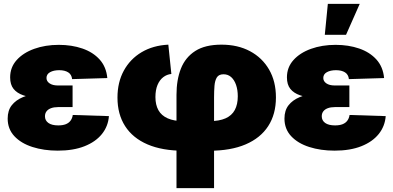

<svg xmlns="http://www.w3.org/2000/svg" viewBox="-20 -764 2024 988"><path d="M277.3 11.2Q205.6 11.2 147 -7.6Q88.4 -26.4 54 -63.2Q19.5 -100.1 19.5 -153.8Q19.5 -195.8 40.5 -222.4Q61.5 -249 97.2 -263.9Q132.8 -278.8 177 -284.4Q221.2 -290 267.6 -290H353.5V-212.9H278.3Q257.8 -212.9 242.7 -207.3Q227.5 -201.7 219.5 -191.2Q211.4 -180.7 211.4 -165.5Q211.4 -144 229 -131.3Q246.6 -118.7 279.8 -118.7Q302.7 -118.7 318.4 -124.8Q334 -130.9 343 -143.1Q352.1 -155.3 354.5 -172.4L540.5 -166.5Q536.6 -114.3 504.4 -74.2Q472.2 -34.2 414.8 -11.5Q357.4 11.2 277.3 11.2ZM272.5 -255.4Q219.7 -255.4 175.8 -259Q131.8 -262.7 99.6 -273.7Q67.4 -284.7 49.8 -306.6Q32.2 -328.6 32.2 -365.7Q32.2 -417.5 65.7 -454.8Q99.1 -492.2 156 -512.7Q212.9 -533.2 282.7 -533.2Q349.1 -533.2 403.8 -514.4Q458.5 -495.6 492.7 -457.8Q526.9 -419.9 532.2 -362.3L351.1 -356.9Q348.6 -380.4 331.1 -391.6Q313.5 -402.8 284.7 -402.8Q256.3 -402.8 237.8 -392.6Q219.2 -382.3 219.2 -362.8Q219.2 -345.7 235.1 -335Q251 -324.2 277.3 -324.2H353.5V-255.4Z M888.2 204.1V-275.9Q888.2 -353.5 911.1 -411.4Q934.1 -469.2 984.9 -501.7Q1035.6 -534.2 1119.6 -534.2Q1203.6 -534.2 1266.6 -500.5Q1329.6 -466.8 1364.7 -406Q1399.9 -345.2 1399.9 -262.7Q1399.9 -176.3 1360.1 -115Q1320.3 -53.7 1243.9 -21Q1167.5 11.7 1057.1 11.7H925.3Q814.9 11.7 739 -21Q663.1 -53.7 623.8 -115Q584.5 -176.3 584.5 -261.7Q584.5 -340.8 617.2 -400.6Q649.9 -460.4 708.7 -495.4Q767.6 -530.3 846.2 -534.2L861.8 -383.3Q838.9 -381.3 820.1 -366.9Q801.3 -352.5 790.5 -326.7Q779.8 -300.8 779.8 -264.6Q779.8 -224.6 795.2 -197Q810.5 -169.4 843 -155Q875.5 -140.6 925.3 -140.6H1057.1Q1107.9 -140.6 1140.4 -155Q1172.9 -169.4 1188.2 -198Q1203.6 -226.6 1203.6 -268.6Q1203.6 -301.3 1194.8 -326.9Q1186 -352.5 1169.7 -367.2Q1153.3 -381.8 1130.4 -381.8Q1106 -381.8 1095.9 -365.7Q1085.9 -349.6 1083.7 -322.5Q1081.5 -295.4 1081.5 -262.7V204.1Z M1701.7 11.2Q1629.9 11.2 1571.3 -7.6Q1512.7 -26.4 1478.3 -63.2Q1443.8 -100.1 1443.8 -153.8Q1443.8 -195.8 1464.8 -222.4Q1485.8 -249 1521.5 -263.9Q1557.1 -278.8 1601.3 -284.4Q1645.5 -290 1691.9 -290H1777.8V-212.9H1702.6Q1682.1 -212.9 1667 -207.3Q1651.9 -201.7 1643.8 -191.2Q1635.7 -180.7 1635.7 -165.5Q1635.7 -144 1653.3 -131.3Q1670.9 -118.7 1704.1 -118.7Q1727.1 -118.7 1742.7 -124.8Q1758.3 -130.9 1767.3 -143.1Q1776.4 -155.3 1778.8 -172.4L1964.8 -166.5Q1960.9 -114.3 1928.7 -74.2Q1896.5 -34.2 1839.1 -11.5Q1781.7 11.2 1701.7 11.2ZM1696.8 -255.4Q1644 -255.4 1600.1 -259Q1556.2 -262.7 1523.9 -273.7Q1491.7 -284.7 1474.1 -306.6Q1456.5 -328.6 1456.5 -365.7Q1456.5 -417.5 1490 -454.8Q1523.4 -492.2 1580.3 -512.7Q1637.2 -533.2 1707 -533.2Q1773.4 -533.2 1828.1 -514.4Q1882.8 -495.6 1917 -457.8Q1951.2 -419.9 1956.5 -362.3L1775.4 -356.9Q1772.9 -380.4 1755.4 -391.6Q1737.8 -402.8 1709 -402.8Q1680.7 -402.8 1662.1 -392.6Q1643.6 -382.3 1643.6 -362.8Q1643.6 -345.7 1659.4 -335Q1675.3 -324.2 1701.7 -324.2H1777.8V-255.4ZM1651.4 -585 1667 -744.1H1831.1L1760.7 -585Z"/></svg>

Font: Inter 28pt Black
Style: Regular
Weight: 900
Designer: Rasmus Andersson
Foundry: rsms
Version: Version 4.001;git-66647c0bb